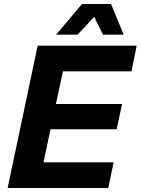

<svg xmlns="http://www.w3.org/2000/svg" viewBox="-20 -938 702 958"><path d="M18 0 168 -710H662L636 -582H294L259 -419H589L562 -293H232L197 -128H547L520 0ZM260 -765 389 -918H534L597 -765H494L450 -854L367 -765Z"/></svg>

Font: Geist
Style: Bold Italic
Weight: 700
Italic angle: -12°
Designer: Basement.studio, Andrés Briganti, Mateo Zaragoza
Foundry: Basement.studio, Vercel, Andrés Briganti, Guido Ferreyra, Mateo Zaragoza
Version: Version 1.500; ttfautohint (v1.8.4.7-5d5b)